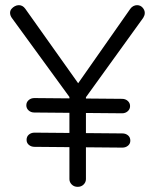

<svg xmlns="http://www.w3.org/2000/svg" viewBox="-20 -724 599 744"><path d="M114 -155Q101 -155 92 -162.5Q83 -170 83 -182Q83 -195 92 -202.5Q101 -210 114 -210L454 -207Q467 -207 476 -199.5Q485 -192 485 -179Q485 -167 476 -159.5Q467 -152 454 -152ZM113 -288Q100 -288 91 -296Q82 -304 82 -316Q82 -328 91 -336Q100 -344 113 -344L453 -341Q466 -341 475 -333Q484 -325 484 -313Q484 -301 475 -293Q466 -285 453 -285ZM511 -704Q524 -704 532.5 -694.5Q541 -685 541 -674Q541 -669 539.5 -664.5Q538 -660 535 -655L302 -332L313 -371V-30Q313 -18 304 -9Q295 0 281 0Q267 0 258 -9Q249 -18 249 -30V-364L255 -340L27 -653Q23 -658 21 -663.5Q19 -669 19 -674Q19 -683 24.5 -689.5Q30 -696 37.5 -700Q45 -704 53 -704Q68 -704 78 -690L291 -390L277 -393L485 -690Q490 -697 497 -700.5Q504 -704 511 -704Z"/></svg>

Font: Quicksand Light
Style: Regular
Weight: 400
Version: Version 3.004